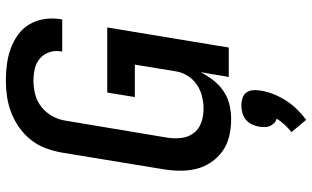

<svg xmlns="http://www.w3.org/2000/svg" viewBox="-220 -562 1041 640"><g transform="rotate(-90 300.0 -242.5)"><path d="M222 8Q193 8 165.5 1.5Q138 -5 116 -20.5Q94 -36 78.5 -59Q63 -82 56.5 -108.5Q50 -135 50.5 -164Q51 -193 56 -222L111 -557Q116 -584 125.5 -610Q135 -636 152.5 -658.5Q170 -681 194 -698Q218 -715 244 -725Q270 -735 297 -739Q324 -743 350 -743Q378 -743 405 -739.5Q432 -736 457 -727Q482 -718 503 -703Q524 -688 537.5 -666Q551 -644 555.5 -617Q560 -590 556 -563Q556 -561 555.5 -559Q555 -557 554 -555H448Q448 -556 448 -557Q448 -558 448 -559Q452 -579 445.5 -598Q439 -617 424.5 -629.5Q410 -642 390.5 -646.5Q371 -651 350 -651Q328 -651 304.5 -645Q281 -639 262 -623.5Q243 -608 231.5 -586.5Q220 -565 217 -542L161 -207Q157 -183 159.5 -159.5Q162 -136 175 -118Q188 -100 210 -92Q232 -84 257 -84Q277 -84 298 -89Q319 -94 337.5 -106.5Q356 -119 367.5 -138Q379 -157 382 -178L404 -313H296L311 -405H528L461 0H363L379 -94Q368 -72 352 -51.5Q336 -31 315 -17Q294 -3 270 2.5Q246 8 222 8ZM220 258 179 209Q192 199 203.5 186.5Q215 174 224 160Q215 157 209 151Q203 145 199.5 137.5Q196 130 196 121Q196 112 197 103Q199 90 204.5 78Q210 66 220 57.5Q230 49 243 45.5Q256 42 268 42Q280 42 291.5 45.5Q303 49 310 57.5Q317 66 318.5 78Q320 90 318 103Q315 125 306.5 147Q298 169 285.5 189Q273 209 256 226.5Q239 244 220 258Z"/></g></svg>

Font: Iosevka Curly SmBdExObl
Style: Regular
Weight: 600
Width: 7
Italic angle: -9°
Monospace: yes
Designer: Belleve Invis
Foundry: Belleve Invis
Version: Version 11.1.0; ttfautohint (v1.8.3)